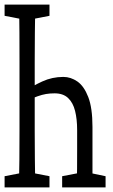

<svg xmlns="http://www.w3.org/2000/svg" viewBox="-30 -757 496 844"><path d="M-9.8 66.9V17.6L81.5 0H96.7L187.5 17.6V66.9ZM53.2 66.9Q54.7 5.9 55.2 -55.4Q55.7 -116.7 55.7 -179.7Q55.7 -242.7 55.7 -305.2V-364.3Q55.7 -426.8 55.7 -488.8Q55.7 -550.8 55.4 -613.3Q55.2 -675.8 53.2 -736.8H125Q124 -676.8 123.3 -613.8Q122.6 -550.8 122.6 -483.6Q122.6 -416.5 122.6 -342.3V-305.2Q122.6 -244.1 122.6 -181.6Q122.6 -119.1 123.3 -57.1Q124 4.9 125 66.9ZM81.5 -669.9 -9.8 -687.5V-736.8H187.5V-687.5L96.7 -669.9ZM243.2 66.9V17.6L335 0H350.1L434.1 17.6V66.9ZM307.6 66.9Q308.6 26.9 308.8 -15.4Q309.1 -57.6 309.1 -101.3Q309.1 -145 309.1 -185.1Q309.1 -233.4 300 -269.5Q291 -305.7 269.3 -326.2Q247.6 -346.7 210 -346.7Q189.9 -346.7 172.4 -343.8Q154.8 -340.8 135 -333.7Q115.2 -326.7 89.4 -314.9L82.5 -357.4Q112.3 -378.9 155.8 -398.9Q199.2 -418.9 248.5 -418.9Q281.2 -418.9 310.3 -398.7Q339.4 -378.4 357.9 -330.6Q376.5 -282.7 376.5 -199.2V66.9Z"/></svg>

Font: Scarab Serif
Style: Condensed
Weight: 400
Designer: John Roberts
Foundry: Scarab
Version: 1.0